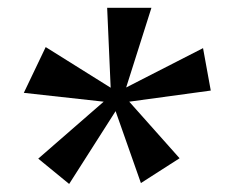

<svg xmlns="http://www.w3.org/2000/svg" viewBox="-20 -552 618 487"><path d="M155.4 -85.4 77 -149.6 243 -294.1 40.4 -316.5 95.9 -432.6 260.7 -329.5 251.8 -532.2H364.1L300 -330.1L495 -429.9L514.6 -322.3L307.8 -294.1L435.5 -150.6L337.4 -87.7L273.2 -270.1Z"/></svg>

Font: Alumni Sans SC Thin
Style: Italic
Weight: 100
Italic angle: -8°
Designer: Robert E. Leuschke
Foundry: Robert E. Leuschke
Version: Version 1.016